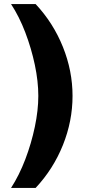

<svg xmlns="http://www.w3.org/2000/svg" viewBox="-20 -758 429 937"><path d="M154 -738Q240 -646 287 -529Q334 -412 334 -290Q334 -167 287 -50Q240 67 154 159H34Q74 97 103.5 19.5Q133 -58 150 -139Q167 -220 167 -290Q167 -361 150 -441.5Q133 -522 103.5 -599.5Q74 -677 34 -738Z"/></svg>

Font: Archivo SemiExpanded Black
Style: Regular
Weight: 900
Width: 6
Designer: Hector Gatti
Foundry: Omnibus-Type
Version: Version 2.001